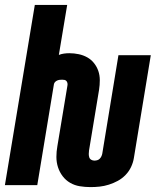

<svg xmlns="http://www.w3.org/2000/svg" viewBox="-30 -755 650 783"><path d="M339 8Q317 8 295.5 4.5Q274 1 256 -9.5Q238 -20 225.5 -36.5Q213 -53 206.5 -73Q200 -93 200 -115Q200 -137 204 -159L245 -406Q246 -411 245 -416Q244 -421 241 -424.5Q238 -428 233.5 -429Q229 -430 224 -430Q219 -430 214 -429.5Q209 -429 204 -427Q199 -425 195 -421Q191 -417 190 -412L122 0H-10L112 -735H244L210 -531Q220 -535 231 -536.5Q242 -538 253 -538Q272 -538 291 -534Q310 -530 326 -521Q342 -512 353.5 -497.5Q365 -483 371 -465.5Q377 -448 377 -428Q377 -408 374 -389L333 -141Q332 -134 332 -127Q332 -120 334 -113.5Q336 -107 342 -103.5Q348 -100 355 -100Q360 -100 366 -101.5Q372 -103 376.5 -107.5Q381 -112 383.5 -117.5Q386 -123 387 -128L453 -530H585L516 -111Q513 -92 504.5 -74Q496 -56 482 -41.5Q468 -27 450.5 -17.5Q433 -8 414 -2Q395 4 376.5 6Q358 8 339 8Z"/></svg>

Font: Iosevka Curly Heavy Extended
Style: Italic
Weight: 900
Width: 7
Italic angle: -9°
Monospace: yes
Designer: Belleve Invis
Foundry: Belleve Invis
Version: Version 11.1.0; ttfautohint (v1.8.3)